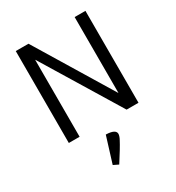

<svg xmlns="http://www.w3.org/2000/svg" viewBox="-218 -796 1103 1203"><g transform="rotate(-30 334.0 -195.0)"><path d="M508 -665H586V0H500L161 -556H160V0H82V-665H174L507 -117Q507 -117 508 -117ZM309 70 251 257 288 275Q346 185 366 146Q379 123 380 106Q380 72 309 70Z"/></g></svg>

Font: BreeCF
Style: Light
Weight: 300
Designer: Veronika Burian, Jos Scaglione
Foundry: TypeTogether
Version: Version 0.0.2